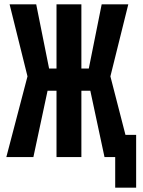

<svg xmlns="http://www.w3.org/2000/svg" viewBox="-20 -720 654 880"><path d="M353 0H239V-304H198L133 0H9L106 -370L24 -700H146L205 -406H239V-700H353V-406H387L446 -700H568L486 -370L555 -102H604V140H508V0H459L394 -304H353Z"/></svg>

Font: Tektur Condensed Medium
Style: Regular
Weight: 500
Width: 3
Designer: Adam Jagosz
Foundry: Adam Jagosz
Version: Version 1.005;gftools[0.9.30]